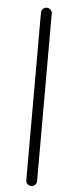

<svg xmlns="http://www.w3.org/2000/svg" viewBox="-52 -551 227 754"><g transform="rotate(5 61.5 -173.5)"><path d="M122.6 155.8V-503.9C122.6 -510.3 120.6 -515.1 116.7 -519C112.3 -523.4 107.4 -525.4 101.1 -525.4C95.2 -525.4 90.3 -523.4 85.9 -519C82 -515.1 80.1 -510.3 80.1 -503.9V155.8C80.1 162.1 82 167 85.9 170.9C90.3 175.3 95.2 177.2 101.1 177.2C107.4 177.2 112.3 175.3 116.7 170.9C120.6 167 122.6 162.1 122.6 155.8Z"/></g></svg>

Font: MusGlyphs-Text
Style: Regular
Weight: 400
Version: Version 2.1.1